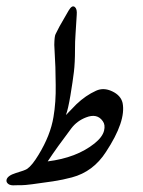

<svg xmlns="http://www.w3.org/2000/svg" viewBox="-55 -577 444 597"><path d="M238.8 -130.9Q263.7 -150.9 268.6 -170.9Q272.9 -189 264.6 -200.2Q247.1 -225.6 212.4 -211.9Q184.6 -201.2 167 -178.2Q121.6 -118.2 93.3 -75.2Q183.1 -86.4 238.8 -130.9ZM179.7 -468.3Q178.2 -449.7 178.2 -422.9Q178.2 -381.8 174.8 -353.5Q171.4 -325.2 164.1 -281Q156.7 -236.8 149.9 -219.2L182.6 -252.9Q211.4 -280.3 243.7 -294.9Q267.1 -305.7 293.9 -293Q320.8 -280.3 326.2 -256.8Q337.4 -200.2 274.4 -104.5Q234.9 -43 168.5 -25.4Q141.6 -18.1 109.9 -13.2Q28.3 -1 13.2 -1.2Q-2 -1.5 -6.8 -1Q-22 0.5 -29.1 -4.9Q-36.1 -10.3 -34.7 -17.6Q-32.2 -30.8 -5.4 -39.1Q21.5 -46.9 29.3 -51.8Q44.9 -62.5 64.9 -95.7Q102.1 -156.7 111.3 -213.4Q119.1 -259.3 118.2 -313Q118.2 -313 117.2 -368.7L113.8 -437.5Q114.3 -464.4 117.7 -470.7L129.9 -494.6Q144 -519 158.2 -543.9Q169.4 -563 178.2 -554.7Q185.1 -548.8 183.6 -530.8Q180.7 -477.5 179.7 -468.3Z"/></svg>

Font: Urdu Khush Khati
Style: Regular
Weight: 400
Version: Version 001.500